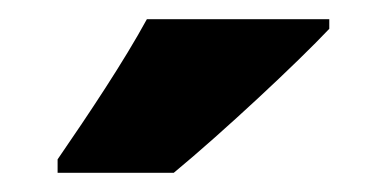

<svg xmlns="http://www.w3.org/2000/svg" viewBox="-20 -786 403 200"><path d="M323 -756V-766H133C109 -722 73 -668 40 -620V-606H161C213 -649 290 -721 323 -756Z"/></svg>

Font: Noto Sans Armenian Condensed Black
Style: Regular
Weight: 900
Width: 3
Designer: Monotype Design Team
Foundry: Monotype Imaging Inc.
Version: Version 2.008